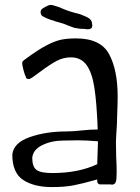

<svg xmlns="http://www.w3.org/2000/svg" viewBox="-20 -749 570 780"><path d="M30 -121Q35 -169 101 -192Q167 -215 249 -215Q275 -215 311 -219Q347 -223 377 -223Q373 -331 363.5 -392.5Q354 -454 331.5 -485Q309 -516 268 -516Q238 -516 211 -502Q184 -488 144 -458Q111 -434 111 -434Q110 -434 104.5 -430.5Q99 -427 94 -428Q85 -430 85 -437Q81 -443 75.5 -464Q70 -485 70 -494Q70 -500 82 -508Q133 -546 168.5 -564.5Q204 -583 229.5 -588Q255 -593 289 -593Q389 -593 423.5 -528.5Q458 -464 458 -357Q458 -329 456 -281Q456 -252 452 -196L451 -172L452 -113Q454 -73 454 -52L453 -22Q451 1 435 1L427 0H386Q382 0 378.5 -3.5Q375 -7 375 -12V-20Q315 -3 279 4Q243 11 191 11Q118 11 74 -18Q30 -47 30 -121ZM375 -82 378 -175Q331 -179 297 -179L238 -178Q190 -178 152 -159.5Q114 -141 111 -108Q111 -72 128 -59Q145 -46 192 -46Q299 -46 375 -82ZM282 -636 260 -644Q237 -654 220.5 -658Q204 -662 198 -665Q185 -668 168 -675.5Q151 -683 148 -688Q145 -694 145 -699Q145 -707 149.5 -711.5Q154 -716 164 -721Q178 -729 186 -729Q193 -729 202.5 -725.5Q212 -722 217 -721Q245 -709 261.5 -703.5Q278 -698 303 -692Q307 -690 319.5 -685.5Q332 -681 341.5 -674.5Q351 -668 353 -659Q355 -649 355 -646Q355 -630 336 -630Q331 -630 317 -632Q306 -631 282 -636Z"/></svg>

Font: Barriecito
Style: Regular
Weight: 400
Designer: Pablo Cosgaya & Sergio Jiménez
Foundry: Pablo Cosgaya & Sergio Jiménez
Version: Version 1.001